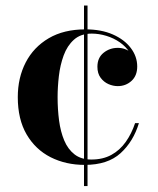

<svg xmlns="http://www.w3.org/2000/svg" viewBox="-20 -574 558 680"><path d="M280 10Q213 10 159.2 -17.2Q105.5 -44.5 74.2 -98Q43 -151.5 43 -230Q43 -298.5 71 -352.8Q99 -407 152.5 -438.5Q206 -470 283 -470Q338.5 -470 379.5 -452Q420.5 -434 443.2 -404Q466 -374 466 -338.5Q466 -306 445.8 -287.5Q425.5 -269 397 -269Q380.5 -269 364 -276.2Q347.5 -283.5 336.2 -298.8Q325 -314 325 -337.5Q325 -369.5 346.8 -387Q368.5 -404.5 397 -404.5Q424 -404.5 444.5 -387.5Q465 -370.5 465 -338.5H453.5Q453.5 -365.5 440 -387Q426.5 -408.5 404.8 -423.8Q383 -439 356.8 -447Q330.5 -455 305 -455Q266 -455 242 -433.5Q218 -412 205.5 -377.8Q193 -343.5 188.5 -304.5Q184 -265.5 184 -230Q184 -187 189.2 -147.2Q194.5 -107.5 207.5 -76.5Q220.5 -45.5 244 -27.2Q267.5 -9 303.5 -9Q344.5 -9 374.5 -25.5Q404.5 -42 425.2 -71.2Q446 -100.5 458.5 -138H472Q452.5 -73 407 -31.5Q361.5 10 280 10ZM277.5 85V-554.5H290V85Z"/></svg>

Font: Bodoni Moda 18pt SemiBold
Style: Regular
Weight: 600
Designer: Owen Earl
Foundry: indestructible type
Version: Version 2.005